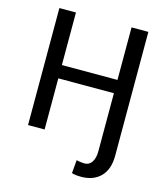

<svg xmlns="http://www.w3.org/2000/svg" viewBox="-132 -813 980 1128"><g transform="rotate(15 358.0 -249.5)"><path d="M88.1 -711.6H188.9V-392H527V-711.6H629.3V41.2Q629.3 124.3 585.9 168.7Q542.6 213.1 465.9 213.1Q451 213.1 438.2 211.6Q425.4 210.2 410.5 206L417.6 125Q425.1 128.2 442.3 130.1Q459.5 132.1 465.9 132.1Q494.7 132.1 510.8 108Q527 83.8 527 41.2V-311.1H188.9V0H88.1Z"/></g></svg>

Font: Interface
Style: Regular
Weight: 400
Designer: Rasmus Andersson
Foundry: rsms
Version: Version 1.8